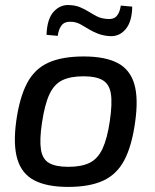

<svg xmlns="http://www.w3.org/2000/svg" viewBox="-20 -722 609 755"><path d="M309 -500Q393 -500 442 -474.5Q491 -449 508 -392Q525 -335 511 -239Q498 -147 468.5 -91.5Q439 -36 385.5 -11.5Q332 13 248 13Q165 13 115.5 -12.5Q66 -38 48.5 -95.5Q31 -153 44 -247Q57 -339 86.5 -395Q116 -451 170 -475.5Q224 -500 309 -500ZM309 -422Q257 -422 225 -406.5Q193 -391 174.5 -351.5Q156 -312 145 -239Q135 -172 141 -134Q147 -96 173 -81Q199 -66 249 -66Q301 -66 333 -82Q365 -98 383.5 -138Q402 -178 412 -247Q422 -316 416 -353.5Q410 -391 384 -406.5Q358 -422 309 -422ZM254 -702Q277 -701 295 -693.5Q313 -686 329 -676Q345 -666 360.5 -658Q376 -650 396 -648Q425 -644 438 -658Q451 -672 455 -700L500 -696Q499 -636 473.5 -606.5Q448 -577 410 -580Q385 -582 365.5 -589.5Q346 -597 329.5 -607Q313 -617 298 -625.5Q283 -634 266 -636Q237 -639 224 -624.5Q211 -610 207 -581L163 -585Q165 -648 191.5 -676.5Q218 -705 254 -702Z"/></svg>

Font: Exo 2 Medium
Style: Italic
Weight: 500
Italic angle: -8°
Designer: Natanael Gama
Foundry: Natanael Gama
Version: Version 2.010